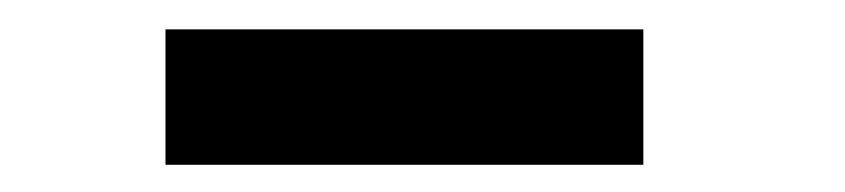

<svg xmlns="http://www.w3.org/2000/svg" viewBox="-20 -748 590 134"><path d="M95.5 -633V-727.5H429V-633Z"/></svg>

Font: Trispace SemiCondensed SemiBold
Style: Regular
Weight: 600
Width: 4
Designer: Tyler Finck
Foundry: Etcetera Type Company
Version: Version 1.210; ttfautohint (v1.8.3)